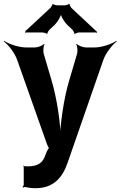

<svg xmlns="http://www.w3.org/2000/svg" viewBox="-67 -778 635 1011"><path d="M58 100V194C58 199 54 205 52 206L54 210C57 208 64 206 68 207C83 211 100 213 120 213C220 213 264 151 289 79L477 -462C489 -498 525 -543 548 -560L546 -563C522 -546 468 -528 430 -528H386C371 -528 344 -538 337 -547L334 -545C341 -536 343 -507 338 -492L299 -360C268 -258 249 -120 249 -40H253C253 -120 234 -258 203 -360L164 -492C159 -507 161 -536 168 -545L165 -547C158 -538 131 -528 116 -528H72C33 -528 -21 -546 -45 -563L-47 -560C-24 -543 12 -498 24 -461L181 -17C182 -13 190 3 194 3V-1C190 -1 182 14 180 18L171 41C158 80 131 98 79 98C73 98 66 97 60 97C59 97 59 95 59 94L55 96C56 97 58 99 58 100ZM439 -615 309 -736C306 -740 298 -753 300 -756L296 -758C294 -754 280 -750 275 -750H233C228 -750 214 -754 212 -757L209 -756C210 -753 202 -740 199 -737L71 -618C70 -617 68 -617 67 -617L66 -614C66 -613 68 -612 68 -611C68 -609 66 -607 65 -606L67 -604C68 -605 70 -607 72 -607H158C163 -607 177 -603 179 -600L183 -601C181 -604 189 -617 192 -620L220 -646C235 -661 256 -694 256 -710H252C252 -694 273 -660 288 -646L315 -621C318 -617 326 -604 324 -601L328 -599C329 -603 344 -607 349 -607H438C439 -607 440 -605 441 -604L444 -607C443 -608 441 -609 441 -610C441 -611 442 -611 443 -612L441 -615Z"/></svg>

Font: Asimov
Style: Edge
Weight: 500
Designer: Google
Version: Version 2.000980: 2014